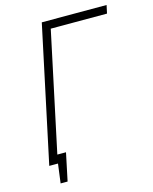

<svg xmlns="http://www.w3.org/2000/svg" viewBox="-119 -779 762 956"><g transform="rotate(-15 262.0 -300.5)"><path d="M74 -44 64 0H86L73 99H109L139 -44ZM41 0H85L225 -658H515L524 -700H190Z"/></g></svg>

Font: Advent Pro Light
Style: Italic
Weight: 300
Italic angle: -12°
Version: Version 3.000